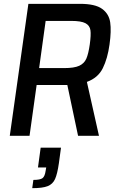

<svg xmlns="http://www.w3.org/2000/svg" viewBox="-20 -708 629 1001"><path d="M31 0ZM387 0 331 -265H325H171L134 0H31L128 -688H397Q476 -688 512 -662Q548 -636 554.5 -591.5Q561 -547 551 -476Q541 -403 516 -352.5Q491 -302 433 -281L496 0ZM448 -476Q455 -526 451.5 -550.5Q448 -575 425.5 -587Q403 -599 351 -599H218L184 -353H314Q367 -353 393 -365Q419 -377 430 -402Q441 -427 448 -476ZM218 182 221 165H178L192 62H298L287 143Q279 199 267 225.5Q255 252 228.5 262.5Q202 273 148 273L154 230Q190 230 202 220.5Q214 211 218 182Z"/></svg>

Font: Assailand Medium
Style: Italic
Weight: 500
Italic angle: -8°
Designer: Hector Gatti with collaboration of the Omnibus-Type team
Foundry: Omnibus-Type
Version: Version 0.072;October 19, 2019;FontCreator 12.0.0.2547 64-bi